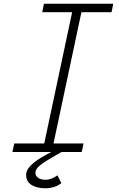

<svg xmlns="http://www.w3.org/2000/svg" viewBox="-20 -820 640 1036"><path d="M209 0 379 -800H429L259 0ZM47 0 57 -46H431L421 0ZM208 -754 217 -800H591L582 -754ZM226 196Q179 196 150 178Q121 160 121 123Q121 99 143 76Q165 53 201 31Q237 9 277 -10L312 0Q280 19 247.5 37.5Q215 56 193 74.5Q171 93 171 113Q171 129 186 139.5Q201 150 226 150Q242 150 259.5 143Q277 136 290 126L311 168Q296 181 272.5 188.5Q249 196 226 196Z"/></svg>

Font: Victor Mono Thin
Style: Italic
Weight: 100
Italic angle: -12°
Monospace: yes
Designer: Rune Bjørnerås
Version: Version 1.561;gftools[0.9.30]